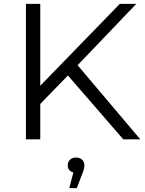

<svg xmlns="http://www.w3.org/2000/svg" viewBox="-20 -720 751 992"><path d="M114 0V-700H188V-277L599 -700H684L381 -383L705 0H617L331 -330L188 -183V0ZM338 252 359 171Q330 163 330 133Q330 116 342 105Q354 94 373 94Q393 94 404.5 105.5Q416 117 416 133Q416 154 405 178L377 252Z"/></svg>

Font: Montserrat
Style: Regular
Weight: 400
Designer: Julieta Ulanovsky
Foundry: Julieta Ulanovsky
Version: Version 9.000; ttfautohint (v1.8.4.7-5d5b)